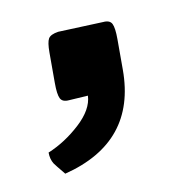

<svg xmlns="http://www.w3.org/2000/svg" viewBox="-42 -149 306 316"><g transform="rotate(-10 111.0 9.5)"><path d="M167 -76V-25Q167 96 44 127Q30 110 28 107Q23 99 23 88Q52 76 77 53Q102 30 103 7L71 9Q60 10 56.5 3Q53 -4 53 -23V-74Q53 -91 56.5 -97Q60 -103 73 -105L149 -108Q160 -109 163.5 -102Q167 -95 167 -76Z"/></g></svg>

Font: Federant
Style: Medium
Weight: 500
Designer: Cyreal (www.cyreal.org)
Foundry: Cyreal (www.cyreal.org)
Version: Version 1.010